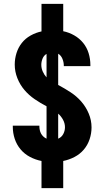

<svg xmlns="http://www.w3.org/2000/svg" viewBox="-20 -863 540 990"><path d="M194 107V-33Q163 -39 134.5 -54Q106 -69 86 -93Q66 -117 56 -147Q46 -177 46 -209V-215H183V-213Q183 -203 185 -193Q187 -183 191.5 -174.5Q196 -166 203.5 -159Q211 -152 220 -148V-315Q189 -331 159 -351.5Q129 -372 106 -399Q83 -426 69.5 -460Q56 -494 56 -530Q56 -560 65 -589Q74 -618 92.5 -641.5Q111 -665 138 -680Q165 -695 194 -701V-843H306V-702Q336 -696 363 -680.5Q390 -665 409 -641.5Q428 -618 437 -588.5Q446 -559 446 -528V-522H309V-525Q309 -542 302 -559.5Q295 -577 280 -586V-425Q312 -408 343.5 -387.5Q375 -367 399 -339.5Q423 -312 437.5 -277.5Q452 -243 452 -206Q452 -175 442 -145Q432 -115 412 -91.5Q392 -68 364 -53.5Q336 -39 306 -33V107ZM220 -464V-585Q206 -577 199.5 -561Q193 -545 193 -529Q193 -511 200.5 -494Q208 -477 220 -464ZM280 -148Q297 -155 306 -171.5Q315 -188 315 -207Q315 -227 305 -245.5Q295 -264 280 -277Z"/></svg>

Font: Iosevka SS18 Heavy
Style: Regular
Weight: 900
Monospace: yes
Designer: Belleve Invis
Foundry: Belleve Invis
Version: Version 25.1.1; ttfautohint (v1.8.4)